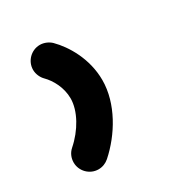

<svg xmlns="http://www.w3.org/2000/svg" viewBox="-83 -763 352 384"><g transform="rotate(-30 92.5 -571.0)"><path d="M34.7 -645C47.9 -631.8 60.5 -609.4 60.5 -584C60.5 -555.2 41 -521 13.7 -497.1C5.9 -490.2 1.5 -480.5 1.5 -469.7C1.5 -449.7 18.1 -433.1 38.1 -433.1C47.4 -433.1 55.7 -436.5 62.5 -442.4C100.6 -476.1 133.8 -529.8 133.8 -584C133.8 -633.8 108.4 -674.8 86.4 -696.8C80.6 -702.6 70.8 -707.5 60.5 -707.5C40.5 -707.5 23.9 -690.9 23.9 -670.9C23.9 -660.6 28.8 -650.9 34.7 -645Z"/></g></svg>

Font: Velvelyne
Style: Regular
Weight: 400
Designer: Manon Van der Borght et Mariel Nils
Foundry: Velvetyne
Version: Version 1.070;Glyphs 3.3.1 (3343)